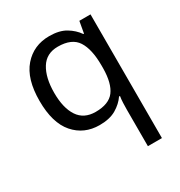

<svg xmlns="http://www.w3.org/2000/svg" viewBox="-183 -674 980 1043"><g transform="rotate(-30 307.5 -153.0)"><path d="M442 240V11Q442 -7 443 -31Q444 -55 447 -72H441Q418 -38 377.5 -14Q337 10 273 10Q176 10 115.5 -59.5Q55 -129 55 -267Q55 -405 116.5 -475.5Q178 -546 276 -546Q339 -546 379 -522Q419 -498 443 -463H447L460 -536H530V240ZM290 -63Q373 -63 407.5 -108.5Q442 -154 443 -248V-266Q443 -368 409 -420.5Q375 -473 288 -473Q216 -473 181 -416.5Q146 -360 146 -265Q146 -170 181.5 -116.5Q217 -63 290 -63Z"/></g></svg>

Font: Noto Sans IKEA
Style: Regular
Weight: 400
Designer: Monotype Design Team
Foundry: Monotype Imaging Inc.
Version: Version 2.001